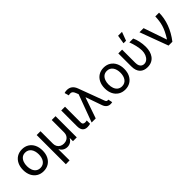

<svg xmlns="http://www.w3.org/2000/svg" viewBox="193 -2031 3492 3492"><g transform="rotate(-45 1938.5 -285.5)"><path d="M300.1 11C401.3 11 478.7 -38.4 520.6 -122.5C541.5 -164.8 551.8 -213.8 551.8 -270.2C551.8 -383.5 507.8 -470.5 432.5 -517.4C394.9 -540.8 350.9 -552.6 300.1 -552.6C199.2 -552.6 121.8 -503.6 79.9 -418.7C58.9 -376.4 48.3 -326.7 48.3 -270.2C48.3 -157.7 92.3 -71 168 -24.1C205.6 -0.7 249.6 11 300.1 11ZM300.4 -73.2C230.8 -73.2 185.4 -112.6 163.7 -172.2C152.7 -202.1 147.4 -234.7 147.4 -270.2C147.4 -341.3 168.7 -404.5 214.1 -441.4C236.9 -459.5 265.6 -468.8 300.4 -468.8C399.9 -468.8 453.1 -383.9 453.1 -270.2C453.1 -157 399.9 -73.2 300.4 -73.2Z M770.6 203.1 769.9 -80.3H774.9C802.9 -25.2 856.5 5 916.2 5C975.5 5 1029.8 -25.2 1057.2 -80.3H1061.4V0H1158.7V-545.5H1060.4V-225.1C1060.4 -169.7 1035.5 -126.1 992.2 -102.3C970.5 -90.2 945 -84.2 916.2 -84.2C858 -84.2 813.6 -109 789.8 -151.6C777.7 -172.6 771.7 -197.1 771.7 -225.1V-545.5H673.3V205.3Z M1305 -138.8C1305 -32 1357.2 6.7 1430 6.7C1464.1 6.7 1488.3 1.4 1505 -3.9V-90.2C1497.5 -87.7 1478.7 -84.2 1463.4 -84.2C1432.2 -84.2 1402.3 -93 1402 -142.8L1402.3 -545.5H1305Z M2023.4 7.8C2037.6 8.2 2053.6 5.7 2067.5 2.5L2050.1 -79.5C2047.9 -79.5 2045.1 -79.2 2041.2 -78.8C2037.3 -78.5 2034.1 -78.1 2031.2 -78.1C2003.2 -78.1 1995.7 -99.1 1986.9 -122.9L1805 -611.5C1773.8 -695.7 1719.1 -737.2 1638.1 -737.2C1609.4 -737.2 1584.5 -731.5 1572.8 -726.2L1596.9 -643.1C1642.4 -654.5 1670.8 -651.6 1692.1 -627.8C1702.4 -615.8 1712.4 -597.7 1721.6 -573.9L1742.9 -519.2L1775.9 -440.3L1898.1 -90.6C1921.9 -24.1 1966.3 7.8 2023.4 7.8ZM1646.7 0 1784.4 -398.4H1802.6L1755.3 -577.1L1541.5 0Z M2399.9 11C2501.1 11 2578.5 -38.4 2620.4 -122.5C2641.3 -164.8 2651.6 -213.8 2651.6 -270.2C2651.6 -383.5 2607.6 -470.5 2532.3 -517.4C2494.7 -540.8 2450.6 -552.6 2399.9 -552.6C2299 -552.6 2221.6 -503.6 2179.7 -418.7C2158.7 -376.4 2148.1 -326.7 2148.1 -270.2C2148.1 -157.7 2192.1 -71 2267.8 -24.1C2305.4 -0.7 2349.4 11 2399.9 11ZM2400.2 -73.2C2330.6 -73.2 2285.2 -112.6 2263.5 -172.2C2252.5 -202.1 2247.2 -234.7 2247.2 -270.2C2247.2 -341.3 2268.5 -404.5 2313.9 -441.4C2336.6 -459.5 2365.4 -468.8 2400.2 -468.8C2499.6 -468.8 2552.9 -383.9 2552.9 -270.2C2552.9 -157 2499.6 -73.2 2400.2 -73.2Z M2773.1 -209.9C2773.1 -57.9 2855.1 9.9 2974.4 9.9C3139.9 9.9 3212.7 -119.3 3212.7 -277C3212.7 -375.4 3188.2 -480.5 3155.9 -545.5H3056.8C3090.2 -458.8 3115.4 -357.6 3116.8 -277C3116.8 -203.1 3090.9 -139.6 3047.2 -103C3025.6 -84.9 3000 -75.6 2971.2 -75.6C2936.8 -75.6 2903.8 -91.3 2884.9 -130C2875.4 -149.5 2870.7 -175.4 2870.7 -208.5V-545.5H2773.1ZM3035.5 -609 3098 -775.6H2997.5L2970.5 -609Z M3618.3 0C3752.1 -171.5 3821 -361.2 3821.4 -545.5H3724.1C3721.6 -470.2 3713.8 -403.8 3693.9 -335.6C3673.7 -267 3638.1 -193.2 3581 -102.3H3575.3L3422.9 -545.5H3317.8L3520.2 0Z"/></g></svg>

Font: Inter 465
Style: Regular
Weight: 400
Designer: Rasmus Andersson
Foundry: rsms
Version: Version 3.019;Glyphs 3.1.2 (3151)